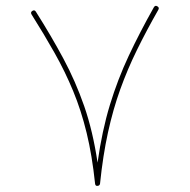

<svg xmlns="http://www.w3.org/2000/svg" viewBox="-20 -613 635 642"><path d="M88.4 -576.7Q95.7 -581.1 100.1 -573.7Q151.4 -492.7 191.9 -417.2Q232.4 -341.8 261.5 -258.3Q290.5 -174.8 306.2 -69.3Q321.3 -176.3 347.4 -262Q373.5 -347.7 410.4 -426.3Q447.3 -504.9 494.6 -588.9Q499 -596.2 506.3 -591.8Q513.7 -587.4 509.3 -580.1Q469.7 -510.7 438 -446Q406.2 -381.3 382.1 -314.2Q357.9 -247.1 341.1 -170.2Q324.2 -93.3 314.5 1Q313.5 7.3 307.6 8.3Q298.8 10.3 297.9 1Q288.1 -92.8 269.8 -168.2Q251.5 -243.7 224.6 -308.6Q197.8 -373.5 162.8 -435.5Q127.9 -497.6 85.4 -564.9Q81.1 -572.3 88.4 -576.7Z"/></svg>

Font: Mikhak Thin
Style: Regular
Weight: 100
Designer: Amin Abedi
Version: Version 3.3